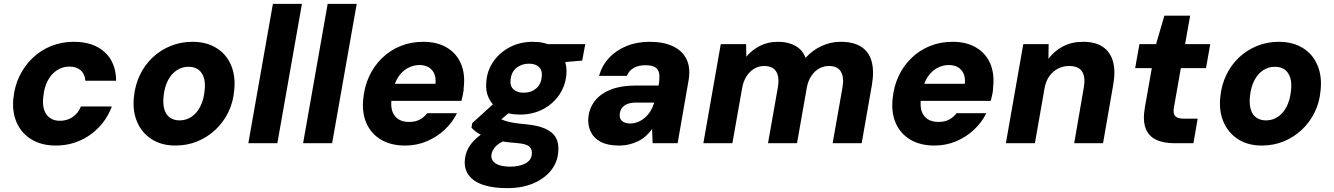

<svg xmlns="http://www.w3.org/2000/svg" viewBox="-20 -740 6894 992"><path d="M268 12Q195 12 143 -19.5Q91 -51 66.5 -106Q42 -161 49 -231Q55 -294 81 -347.5Q107 -401 149 -441Q191 -481 245 -502.5Q299 -524 362 -524Q462 -524 520.5 -471Q579 -418 580 -323H421Q419 -357 397 -376.5Q375 -396 339 -396Q303 -396 273.5 -376.5Q244 -357 226 -322Q208 -287 204 -242Q200 -213 204 -189.5Q208 -166 219 -150Q230 -134 247.5 -125Q265 -116 289 -116Q314 -116 335 -124.5Q356 -133 372.5 -150Q389 -167 398 -190H558Q535 -129 492 -83.5Q449 -38 391.5 -13Q334 12 268 12Z M886 12Q815 12 764 -20.5Q713 -53 688.5 -110Q664 -167 672 -240Q678 -301 703 -353Q728 -405 769 -443.5Q810 -482 862.5 -503Q915 -524 974 -524Q1046 -524 1097.5 -492.5Q1149 -461 1173.5 -404Q1198 -347 1190 -273Q1185 -212 1159.5 -160Q1134 -108 1093 -69.5Q1052 -31 999.5 -9.5Q947 12 886 12ZM908 -118Q942 -118 969.5 -136.5Q997 -155 1014.5 -189Q1032 -223 1037 -270Q1042 -311 1033 -339Q1024 -367 1004 -381Q984 -395 954 -395Q920 -395 892.5 -376.5Q865 -358 847.5 -324Q830 -290 825 -242Q821 -202 829.5 -174Q838 -146 858.5 -132Q879 -118 908 -118Z M1263 0 1390 -720H1540L1413 0Z M1546 0 1673 -720H1823L1696 0Z M2073 12Q2000 12 1948.5 -18.5Q1897 -49 1873 -104Q1849 -159 1857 -231Q1863 -293 1887.5 -346Q1912 -399 1953.5 -439.5Q1995 -480 2049 -502Q2103 -524 2167 -524Q2239 -524 2289 -494Q2339 -464 2361.5 -411Q2384 -358 2376 -289Q2376 -271 2372 -253Q2368 -235 2364 -219H1959L1975 -307H2230Q2233 -338 2223.5 -359.5Q2214 -381 2194.5 -392.5Q2175 -404 2147 -404Q2116 -404 2087 -388.5Q2058 -373 2037.5 -342Q2017 -311 2009 -263L2004 -234Q1998 -198 2005.5 -170Q2013 -142 2035.5 -126Q2058 -110 2093 -110Q2127 -110 2149.5 -122.5Q2172 -135 2187 -155H2341Q2318 -108 2277.5 -70Q2237 -32 2185 -10Q2133 12 2073 12Z M2600 232Q2528 232 2477.5 215.5Q2427 199 2402 165.5Q2377 132 2382 83Q2386 41 2412 6Q2438 -29 2481.5 -55.5Q2525 -82 2584 -101L2622 -25Q2570 -11 2546 11.5Q2522 34 2519 60Q2517 81 2529 94.5Q2541 108 2563.5 114.5Q2586 121 2616 121Q2662 121 2693.5 105Q2725 89 2728 56Q2730 32 2715 17.5Q2700 3 2649 -1Q2601 -4 2563 -12Q2525 -20 2496 -30.5Q2467 -41 2447 -54Q2427 -67 2416 -81L2420 -104L2551 -223L2650 -191L2491 -57L2551 -135Q2560 -129 2571 -123.5Q2582 -118 2597.5 -113.5Q2613 -109 2637 -105Q2661 -101 2697 -98Q2759 -92 2797.5 -75Q2836 -58 2852.5 -27.5Q2869 3 2864 47Q2860 99 2827 140.5Q2794 182 2736.5 207Q2679 232 2600 232ZM2666 -148Q2606 -148 2565 -171Q2524 -194 2505.5 -233Q2487 -272 2493 -322Q2498 -378 2530.5 -424Q2563 -470 2615.5 -497Q2668 -524 2733 -524Q2794 -524 2834.5 -501Q2875 -478 2893 -439Q2911 -400 2906 -351Q2900 -294 2868 -248Q2836 -202 2784 -175Q2732 -148 2666 -148ZM2686 -261Q2724 -261 2749.5 -282.5Q2775 -304 2779 -342Q2783 -377 2764.5 -394Q2746 -411 2713 -411Q2675 -411 2648.5 -389.5Q2622 -368 2618 -329Q2614 -295 2633.5 -278Q2653 -261 2686 -261ZM2799 -411 2795 -512H3004L2988 -427Z M3178 12Q3119 12 3083 -7.5Q3047 -27 3031.5 -60.5Q3016 -94 3020 -134Q3025 -183 3054.5 -220Q3084 -257 3136.5 -277.5Q3189 -298 3263 -298H3383Q3389 -335 3386 -358Q3383 -381 3366 -392Q3349 -403 3314 -403Q3280 -403 3255 -389.5Q3230 -376 3219 -348H3075Q3090 -401 3126.5 -440.5Q3163 -480 3216.5 -502Q3270 -524 3336 -524Q3409 -524 3458 -500.5Q3507 -477 3528 -432Q3549 -387 3537 -321L3481 0H3352L3349 -73Q3335 -54 3317.5 -38Q3300 -22 3278 -11Q3256 0 3231 6Q3206 12 3178 12ZM3235 -102Q3257 -102 3276.5 -110Q3296 -118 3312.5 -132.5Q3329 -147 3341 -166.5Q3353 -186 3360 -209V-210H3265Q3240 -210 3222 -203Q3204 -196 3194 -183Q3184 -170 3182 -152Q3179 -127 3194.5 -114.5Q3210 -102 3235 -102Z M3614 0 3704 -512H3835L3836 -447Q3865 -482 3906.5 -503Q3948 -524 3998 -524Q4035 -524 4063.5 -514.5Q4092 -505 4112 -487Q4132 -469 4142 -441Q4177 -480 4224 -502Q4271 -524 4323 -524Q4390 -524 4430 -498Q4470 -472 4483.5 -422.5Q4497 -373 4485 -302L4432 0H4282L4333 -289Q4342 -341 4324.5 -370Q4307 -399 4263 -399Q4235 -399 4212 -386Q4189 -373 4172.5 -348.5Q4156 -324 4149 -290L4098 0H3948L3999 -289Q4008 -341 3990.5 -370Q3973 -399 3928 -399Q3900 -399 3876.5 -385Q3853 -371 3836.5 -345Q3820 -319 3814 -283L3764 0Z M4808 12Q4735 12 4683.5 -18.5Q4632 -49 4608 -104Q4584 -159 4592 -231Q4598 -293 4622.5 -346Q4647 -399 4688.5 -439.5Q4730 -480 4784 -502Q4838 -524 4902 -524Q4974 -524 5024 -494Q5074 -464 5096.5 -411Q5119 -358 5111 -289Q5111 -271 5107 -253Q5103 -235 5099 -219H4694L4710 -307H4965Q4968 -338 4958.5 -359.5Q4949 -381 4929.5 -392.5Q4910 -404 4882 -404Q4851 -404 4822 -388.5Q4793 -373 4772.5 -342Q4752 -311 4744 -263L4739 -234Q4733 -198 4740.5 -170Q4748 -142 4770.5 -126Q4793 -110 4828 -110Q4862 -110 4884.5 -122.5Q4907 -135 4922 -155H5076Q5053 -108 5012.5 -70Q4972 -32 4920 -10Q4868 12 4808 12Z M5177 0 5267 -512H5398L5397 -436Q5426 -476 5471.5 -500Q5517 -524 5576 -524Q5640 -524 5678.5 -497.5Q5717 -471 5730.5 -422Q5744 -373 5732 -304L5679 0H5530L5580 -290Q5589 -341 5571 -370Q5553 -399 5503 -399Q5473 -399 5446.5 -385.5Q5420 -372 5402 -347Q5384 -322 5377 -285L5327 0Z M6049 0Q5990 0 5951.5 -19Q5913 -38 5898.5 -78.5Q5884 -119 5895 -184L5931 -388H5845L5867 -512H5953L5996 -659H6129L6103 -512H6233L6211 -388H6081L6045 -183Q6040 -152 6052.5 -139.5Q6065 -127 6095 -127H6168L6146 0Z M6499 12Q6428 12 6377 -20.5Q6326 -53 6301.5 -110Q6277 -167 6285 -240Q6291 -301 6316 -353Q6341 -405 6382 -443.5Q6423 -482 6475.5 -503Q6528 -524 6587 -524Q6659 -524 6710.5 -492.5Q6762 -461 6786.5 -404Q6811 -347 6803 -273Q6798 -212 6772.5 -160Q6747 -108 6706 -69.5Q6665 -31 6612.5 -9.5Q6560 12 6499 12ZM6521 -118Q6555 -118 6582.5 -136.5Q6610 -155 6627.5 -189Q6645 -223 6650 -270Q6655 -311 6646 -339Q6637 -367 6617 -381Q6597 -395 6567 -395Q6533 -395 6505.5 -376.5Q6478 -358 6460.5 -324Q6443 -290 6438 -242Q6434 -202 6442.5 -174Q6451 -146 6471.5 -132Q6492 -118 6521 -118Z"/></svg>

Font: DM Sans 12pt Black
Style: Italic
Weight: 900
Italic angle: -10°
Version: Version 4.004;gftools[0.9.30]